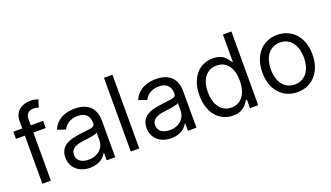

<svg xmlns="http://www.w3.org/2000/svg" viewBox="-70 -1264 3067 1780"><g transform="rotate(-20 1464.0 -374.0)"><path d="M319.6 -474.4H197.4V0H113.6V-474.4H25.6V-545.5H113.6V-620.7Q113.6 -655.9 126.6 -682.4Q139.6 -708.8 161 -726.4Q182.5 -744 210.2 -752.7Q237.9 -761.4 267 -761.4Q298.3 -761.4 317.6 -756.4Q337 -751.4 346.6 -747.2L322.4 -674.7Q316.1 -676.8 304.9 -680Q293.7 -683.2 275.6 -683.2Q234 -683.2 215.7 -662.3Q197.4 -641.3 197.4 -600.9V-545.5H319.6Z M582.4 12.8Q543.7 12.8 509.6 1.6Q475.5 -9.6 450.5 -31.1Q425.4 -52.6 410.9 -83.8Q396.3 -115.1 396.3 -154.8Q396.3 -186.1 405 -209.2Q413.7 -232.2 428.8 -249.1Q443.9 -266 464.3 -277.2Q484.7 -288.4 508.2 -295.6Q531.6 -302.9 557.2 -307.5Q582.7 -312.1 608 -315.3Q645.2 -320.3 671.9 -323Q698.5 -325.6 715.6 -329.9Q732.6 -334.2 740.6 -342Q748.6 -349.8 748.6 -365.1V-367.9Q748.6 -420.5 720 -449.6Q691.4 -478.7 633.5 -478.7Q603.7 -478.7 580.3 -471.4Q556.8 -464.1 539.4 -452.4Q522 -440.7 510.3 -426Q498.6 -411.2 491.5 -396.3L411.9 -424.7Q427.9 -462 452.6 -486.7Q477.3 -511.4 506.6 -525.9Q535.9 -540.5 567.8 -546.5Q599.8 -552.6 630.7 -552.6Q648.1 -552.6 669.7 -550.2Q691.4 -547.9 713.8 -541Q736.2 -534.1 757.6 -521Q779.1 -507.8 795.6 -486.3Q812.1 -464.8 822.3 -433.8Q832.4 -402.7 832.4 -359.4V0H748.6V-73.9H744.3Q737.9 -60.7 725.1 -45.5Q712.4 -30.2 692.6 -17.2Q672.9 -4.3 645.6 4.3Q618.3 12.8 582.4 12.8ZM595.2 -62.5Q632.5 -62.5 661 -74Q689.6 -85.6 709.2 -104.4Q728.7 -123.2 738.6 -147.5Q748.6 -171.9 748.6 -197.4V-274.1Q745 -269.9 735.4 -266.2Q725.9 -262.4 712.7 -259.4Q699.6 -256.4 684.1 -253.7Q668.7 -251.1 653.8 -249.1Q638.8 -247.2 625.7 -245.6Q612.6 -244 603.7 -242.9Q579.2 -239.7 556.8 -233.8Q534.4 -228 517.4 -217.5Q500.4 -207 490.2 -190.9Q480.1 -174.7 480.1 -150.6Q480.1 -128.9 488.6 -112.4Q497.2 -95.9 512.6 -84.7Q528.1 -73.5 549.2 -68Q570.3 -62.5 595.2 -62.5Z M1069.6 0H985.8V-727.3H1069.6Z M1383.5 12.8Q1344.8 12.8 1310.7 1.6Q1276.6 -9.6 1251.6 -31.1Q1226.6 -52.6 1212 -83.8Q1197.4 -115.1 1197.4 -154.8Q1197.4 -186.1 1206.1 -209.2Q1214.8 -232.2 1229.9 -249.1Q1245 -266 1265.4 -277.2Q1285.9 -288.4 1309.3 -295.6Q1332.7 -302.9 1358.3 -307.5Q1383.9 -312.1 1409.1 -315.3Q1446.4 -320.3 1473 -323Q1499.6 -325.6 1516.7 -329.9Q1533.7 -334.2 1541.7 -342Q1549.7 -349.8 1549.7 -365.1V-367.9Q1549.7 -420.5 1521.1 -449.6Q1492.5 -478.7 1434.7 -478.7Q1404.8 -478.7 1381.4 -471.4Q1358 -464.1 1340.6 -452.4Q1323.2 -440.7 1311.4 -426Q1299.7 -411.2 1292.6 -396.3L1213.1 -424.7Q1229 -462 1253.7 -486.7Q1278.4 -511.4 1307.7 -525.9Q1337 -540.5 1369 -546.5Q1400.9 -552.6 1431.8 -552.6Q1449.2 -552.6 1470.9 -550.2Q1492.5 -547.9 1514.9 -541Q1537.3 -534.1 1558.8 -521Q1580.3 -507.8 1596.8 -486.3Q1613.3 -464.8 1623.4 -433.8Q1633.5 -402.7 1633.5 -359.4V0H1549.7V-73.9H1545.5Q1539.1 -60.7 1526.3 -45.5Q1513.5 -30.2 1493.8 -17.2Q1474.1 -4.3 1446.7 4.3Q1419.4 12.8 1383.5 12.8ZM1396.3 -62.5Q1433.6 -62.5 1462.2 -74Q1490.8 -85.6 1510.3 -104.4Q1529.8 -123.2 1539.8 -147.5Q1549.7 -171.9 1549.7 -197.4V-274.1Q1546.2 -269.9 1536.6 -266.2Q1527 -262.4 1513.8 -259.4Q1500.7 -256.4 1485.3 -253.7Q1469.8 -251.1 1454.9 -249.1Q1440 -247.2 1426.8 -245.6Q1413.7 -244 1404.8 -242.9Q1380.3 -239.7 1358 -233.8Q1335.6 -228 1318.5 -217.5Q1301.5 -207 1291.4 -190.9Q1281.2 -174.7 1281.2 -150.6Q1281.2 -128.9 1289.8 -112.4Q1298.3 -95.9 1313.7 -84.7Q1329.2 -73.5 1350.3 -68Q1371.4 -62.5 1396.3 -62.5Z M1992.9 11.4Q1941.8 11.4 1899.1 -8.5Q1856.5 -28.4 1826 -65.2Q1795.5 -101.9 1778.4 -154.1Q1761.4 -206.3 1761.4 -271.3Q1761.4 -335.9 1778.4 -387.8Q1795.5 -439.6 1826.2 -476.4Q1856.9 -513.1 1899.9 -532.8Q1942.8 -552.6 1994.3 -552.6Q2021 -552.6 2041.7 -547.6Q2062.5 -542.6 2078.5 -534.6Q2094.5 -526.6 2106.2 -516.3Q2117.9 -506 2126.6 -495.7Q2135.3 -485.4 2141.3 -475.7Q2147.4 -465.9 2152 -458.8H2159.1V-727.3H2242.9V0H2161.9V-83.8H2152Q2147.4 -76.3 2141.2 -66.4Q2134.9 -56.5 2125.9 -45.8Q2116.8 -35.2 2104.9 -25Q2093 -14.9 2076.9 -6.7Q2060.7 1.4 2040 6.4Q2019.2 11.4 1992.9 11.4ZM2004.3 -63.9Q2042.3 -63.9 2071.4 -79.2Q2100.5 -94.5 2120.2 -122Q2139.9 -149.5 2150.2 -188Q2160.5 -226.6 2160.5 -272.7Q2160.5 -318.5 2150.6 -356.2Q2140.6 -393.8 2120.9 -420.8Q2101.2 -447.8 2071.9 -462.5Q2042.6 -477.3 2004.3 -477.3Q1964.5 -477.3 1934.5 -461.5Q1904.5 -445.7 1884.8 -418.1Q1865.1 -390.6 1855.1 -353.3Q1845.2 -316.1 1845.2 -272.7Q1845.2 -229 1855.3 -191.1Q1865.4 -153.1 1885.3 -124.8Q1905.2 -96.6 1935 -80.3Q1964.8 -63.9 2004.3 -63.9Z M2629.3 11.4Q2573.9 11.4 2528.4 -8.9Q2483 -29.1 2450.5 -65.9Q2418 -102.6 2400 -154.7Q2382.1 -206.7 2382.1 -269.9Q2382.1 -333.8 2400 -386Q2418 -438.2 2450.5 -475.1Q2483 -512.1 2528.4 -532.3Q2573.9 -552.6 2629.3 -552.6Q2684.7 -552.6 2730.3 -532.3Q2775.9 -512.1 2808.4 -475.1Q2840.9 -438.2 2858.7 -386Q2876.4 -333.8 2876.4 -269.9Q2876.4 -206.7 2858.7 -154.7Q2840.9 -102.6 2808.4 -65.9Q2775.9 -29.1 2730.3 -8.9Q2684.7 11.4 2629.3 11.4ZM2629.3 -63.9Q2671.5 -63.9 2702.2 -80.8Q2733 -97.7 2753 -125.9Q2773.1 -154.1 2782.8 -191.6Q2792.6 -229 2792.6 -269.9Q2792.6 -311.1 2782.8 -348.5Q2773.1 -386 2753 -414.6Q2733 -443.2 2702.2 -460.2Q2671.5 -477.3 2629.3 -477.3Q2587.4 -477.3 2556.5 -460.2Q2525.6 -443.2 2505.5 -414.6Q2485.4 -386 2475.7 -348.5Q2465.9 -311.1 2465.9 -269.9Q2465.9 -229 2475.7 -191.6Q2485.4 -154.1 2505.5 -125.9Q2525.6 -97.7 2556.5 -80.8Q2587.4 -63.9 2629.3 -63.9Z"/></g></svg>

Font: Interop
Style: Regular
Weight: 400
Designer: Rasmus Andersson, Google, Jang Haemin
Foundry: jhaemin
Version: Version 1.008